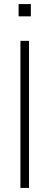

<svg xmlns="http://www.w3.org/2000/svg" viewBox="-20 -920 242 940"><path d="M71 -840V-900H131V-840ZM80 0V-720H122V0Z"/></svg>

Font: Manrope ExtraLight ExtraLight
Style: Regular
Weight: 250
Version: Version 4.501